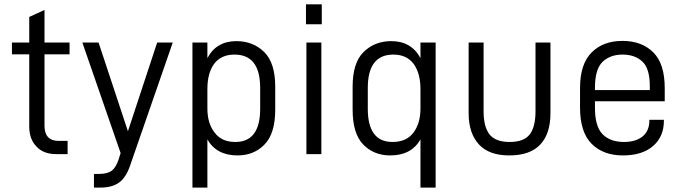

<svg xmlns="http://www.w3.org/2000/svg" viewBox="-20 -700 3098 872"><path d="M182.1 -128.9Q182.1 -60.1 247.1 -60.1H287.1V0H235.8Q177.2 0 146 -34.2Q112.8 -67.4 112.8 -126V-453.1H34.2V-506.8H112.8V-623L182.1 -654.8V-506.8H295.9V-453.1H182.1Z M569.8 55.2Q551.3 106.9 521 128.9Q489.3 151.9 437 151.9H406.7V89.8H431.6Q467.8 89.8 487.8 75.2Q506.3 60.5 518.1 25.9L527.8 -4.9L354 -506.8H427.7L561 -104L693.8 -506.8H764.6Z M921.9 -506.8V-436Q942.4 -475.1 975.6 -494.1Q1008.8 -513.2 1053.7 -513.2Q1130.4 -513.2 1180.7 -462.9Q1230 -413.6 1230 -306.2V-202.1Q1230 -93.8 1181.6 -43.9Q1133.3 5.9 1058.6 5.9Q963.4 5.9 921.9 -66.9V151.9H854V-506.8ZM1161.6 -300.8Q1161.6 -452.1 1044.9 -452.1Q984.4 -452.1 952.6 -410.2Q921.9 -368.2 921.9 -295.9V-207Q921.9 -139.6 954.6 -98.1Q985.8 -55.2 1048.8 -55.2Q1161.6 -55.2 1161.6 -206.1Z M1441.4 -680.2V-589.8H1369.6V-680.2ZM1439.5 -506.8V0H1371.6V-506.8Z M1889.6 -66.9Q1848.1 5.9 1752.4 5.9Q1677.7 5.9 1629.4 -43.9Q1581.5 -93.3 1581.5 -202.1V-306.2Q1581.5 -414.1 1630.4 -462.9Q1680.7 -513.2 1757.3 -513.2Q1802.2 -513.2 1835.4 -494.1Q1869.1 -474.6 1889.6 -436V-506.8H1958.5V151.9H1889.6ZM1857.4 -97.2Q1889.6 -139.6 1889.6 -207V-295.9Q1889.6 -367.2 1858.4 -410.2Q1826.7 -452.1 1766.6 -452.1Q1650.4 -452.1 1650.4 -300.8V-206.1Q1650.4 -55.2 1762.7 -55.2Q1825.7 -55.2 1857.4 -97.2Z M2155.3 -43.9Q2108.4 -94.7 2108.4 -186V-506.8H2176.3V-194.8Q2176.3 -124 2203.1 -89.8Q2230.5 -55.2 2294.4 -55.2Q2358.9 -55.2 2385.3 -88.9Q2412.1 -123 2412.1 -194.8V-506.8H2480V-186Q2480 -93.3 2434.1 -43.9Q2387.7 5.9 2293 5.9Q2201.2 5.9 2155.3 -43.9Z M2682.1 -210Q2682.1 -125 2717.3 -89.8Q2752 -55.2 2814 -55.2Q2867.7 -55.2 2899.4 -81.1Q2929.2 -106.4 2929.2 -152.8V-155.8H2995.1V-150.9Q2995.1 -79.6 2946.3 -37.1Q2897 5.9 2809.1 5.9Q2719.7 5.9 2667 -46.9Q2614.3 -99.6 2614.3 -211.9V-299.8Q2614.3 -409.2 2667 -461.9Q2719.2 -514.2 2807.1 -514.2Q2895 -514.2 2947.3 -461.9Q2999 -410.2 2999 -299.8V-240.2H2682.1ZM2716.3 -418.9Q2682.1 -384.8 2682.1 -301.8V-291H2931.2V-309.1Q2931.2 -388.2 2897.9 -419.9Q2864.3 -452.1 2807.1 -452.1Q2751 -452.1 2716.3 -418.9Z"/></svg>

Font: D-DIN-PRO
Style: Regular
Weight: 400
Designer: Charles Nix
Foundry: Datto Inc.
Version: Version 1.000;hotconv 1.0.109;makeotfexe 2.5.65596